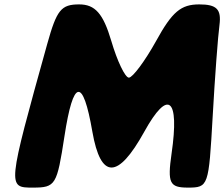

<svg xmlns="http://www.w3.org/2000/svg" viewBox="-20 -903 1020 873"><path d="M195 -704C13 -50 13 -50 130 -50C233 -50 239 -62 273 -283C313 -545 357 -553 400 -304C438 -87 516 -87 636 -304C745 -501 797 -458 760 -204C741 -71 751 -50 834 -50C928 -50 929 -56 947 -373C957 -552 971 -738 978 -790C987 -861 965 -883 886 -883C803 -883 763 -850 690 -717C639 -625 583 -550 566 -550C549 -550 513 -625 486 -717C449 -842 412 -883 340 -883C258 -883 238 -858 195 -704Z"/></svg>

Font: Hussar Skorodowane
Style: Ky
Weight: 700
Foundry: Cannot Into Space Fonts
Version: Version 0.892